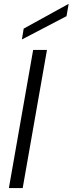

<svg xmlns="http://www.w3.org/2000/svg" viewBox="-20 -953 368 973"><path d="M25 0 148 -700H218L95 0ZM91 -753 100 -808 327 -933H328L317 -871Z"/></svg>

Font: DM Sans 28pt Light
Style: Italic
Weight: 300
Italic angle: -10°
Version: Version 4.004;gftools[0.9.30]